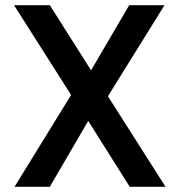

<svg xmlns="http://www.w3.org/2000/svg" viewBox="-20 -720 692 740"><path d="M36 0 254 -354 34 -700H172L331 -449L478 -700H614L396 -349L618 0H480L320 -254L172 0Z"/></svg>

Font: DM Sans 11pt SemiBold
Style: Regular
Weight: 600
Version: Version 4.004;gftools[0.9.30]